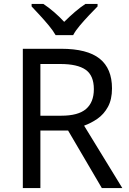

<svg xmlns="http://www.w3.org/2000/svg" viewBox="-20 -964 662 984"><path d="M294 -714Q427 -714 490.5 -663.5Q554 -613 554 -511Q554 -454 533 -416Q512 -378 479.5 -355.5Q447 -333 411 -320L607 0H502L329 -295H187V0H97V-714ZM289 -636H187V-371H294Q381 -371 421 -405.5Q461 -440 461 -507Q461 -577 419 -606.5Q377 -636 289 -636ZM265 -784Q252 -807 230 -833.5Q208 -860 184 -886Q160 -912 142 -931V-944H202Q228 -927 256 -903Q284 -879 309 -852Q336 -879 364 -903Q392 -927 418 -944H480V-931Q461 -912 436.5 -886Q412 -860 389.5 -833.5Q367 -807 355 -784Z"/></svg>

Font: Noto Sans Glagolitic
Style: Regular
Weight: 400
Designer: Monotype Design Team
Foundry: Monotype Imaging Inc.
Version: Version 2.004; ttfautohint (v1.8.4.7-5d5b)